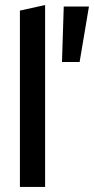

<svg xmlns="http://www.w3.org/2000/svg" viewBox="-20 -742 373 762"><path d="M59 0ZM159 -722V0H59V-700ZM233 -716H333L296 -496H226Z"/></svg>

Font: Red Hat Display Medium
Style: Regular
Weight: 500
Designer: Pentagram / MCKL
Foundry: Pentagram / MCKL
Version: Version 1.005; Red Hat Display Medium